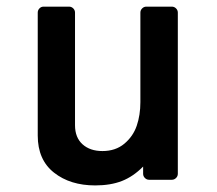

<svg xmlns="http://www.w3.org/2000/svg" viewBox="-20 -544 658 581"><path d="M94.2 -505.9Q94.2 -513.2 99.4 -518.6Q104.5 -523.9 111.8 -523.9H189Q196.3 -523.9 201.7 -518.6Q207 -513.2 207 -505.9V-165Q207 -127.9 229.7 -107.4Q252.4 -86.9 290 -86.9Q329.6 -86.9 356.2 -109.1Q382.8 -131.3 393.8 -163.6Q404.8 -195.8 404.8 -234.9V-505.9Q404.8 -513.2 410.2 -518.6Q415.5 -523.9 422.9 -523.9H500Q507.3 -523.9 512.7 -518.6Q518.1 -513.2 518.1 -505.9V-18.1Q518.1 -10.7 512.7 -5.4Q507.3 0 500 0H431.2Q423.8 0 418.5 -5.4Q413.1 -10.7 413.1 -18.1V-40Q383.3 -9.8 348.9 3.7Q314.5 17.1 268.1 17.1Q192.4 17.1 143.3 -21.7Q94.2 -60.5 94.2 -133.8Z"/></svg>

Font: Fragment Mono
Style: Bold
Weight: 700
Designer: Wei Huang based on Nimbus Sans by URW Studio, based on Helvetica by Max Miedinger.
Foundry: Wei Huang
Version: Version 1.011